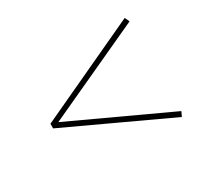

<svg xmlns="http://www.w3.org/2000/svg" viewBox="-92 -571 733 680"><g transform="rotate(-30 275.0 -230.5)"><path d="M90 -231 487 -47 478 -28 63 -221V-240L478 -433L487 -414Z"/></g></svg>

Font: Ysabeau SC Extralight
Style: Regular
Weight: 200
Designer: Christian Thalmann (Catharsis Fonts)
Version: Version 0.003